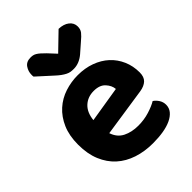

<svg xmlns="http://www.w3.org/2000/svg" viewBox="-212 -840 967 967"><g transform="rotate(-45 271.5 -357.0)"><path d="M186 -177Q200 -135 235 -117.5Q270 -100 316 -100Q358 -100 395 -111.5Q432 -123 455 -137Q470 -127 480 -111Q490 -95 490 -76Q490 -53 476 -36Q462 -19 437.5 -7.5Q413 4 379.5 9.5Q346 15 306 15Q247 15 197 -1.5Q147 -18 111 -50.5Q75 -83 54.5 -132Q34 -181 34 -247Q34 -311 54.5 -358Q75 -405 109.5 -436Q144 -467 188.5 -481.5Q233 -496 280 -496Q331 -496 373.5 -480.5Q416 -465 446.5 -437Q477 -409 494 -370Q511 -331 511 -285Q511 -253 494 -237Q477 -221 446 -216ZM176 -280 367 -311Q365 -337 344 -360Q323 -383 281 -383Q238 -383 209.5 -356.5Q181 -330 176 -280ZM287 -642 377 -729Q412 -728 433 -711.5Q454 -695 454 -669Q454 -649 443.5 -635.5Q433 -622 410 -603L362 -561Q327 -532 289 -532Q277 -532 267 -533.5Q257 -535 246 -540.5Q235 -546 222.5 -555Q210 -564 194 -579L118 -648Q117 -650 117 -654Q117 -658 117 -662Q117 -686 131 -706.5Q145 -727 175 -727Q184 -727 191.5 -725.5Q199 -724 207.5 -719Q216 -714 225.5 -705.5Q235 -697 248 -684Z"/></g></svg>

Font: Baloo 2 Latin
Style: Bold
Weight: 400
Designer: Sarang Kulkarni and Ek Type
Foundry: Ek Type
Version: Version 1.001